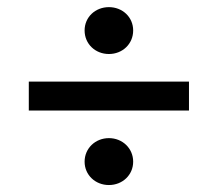

<svg xmlns="http://www.w3.org/2000/svg" viewBox="-20 -596 584 546"><path d="M289.7 -69.8C328.3 -69.8 358.7 -98.4 358.7 -136.2C358.7 -174.2 328.3 -203.2 289.7 -203.2C251.1 -203.2 220.6 -174.2 220.6 -136.2C220.6 -98.4 251.1 -69.8 289.7 -69.8ZM289.7 -442.4C328.3 -442.4 358.7 -471 358.7 -509.4C358.7 -547.4 328.3 -575.7 289.7 -575.7C251.1 -575.7 220.6 -547.4 220.6 -509.4C220.6 -471 251.1 -442.4 289.7 -442.4ZM517.4 -281.6V-363.9H61.9V-281.6H517.4Z"/></svg>

Font: Source Serif Variable
Style: Italic
Weight: 389
Italic angle: -12°
Designer: Frank Grießhammer
Foundry: Adobe Systems Incorporated
Version: Version 3.001;hotconv 1.0.111;makeotfexe 2.5.65597